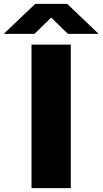

<svg xmlns="http://www.w3.org/2000/svg" viewBox="-90 -970 529 990"><path d="M72.5 0V-740H275V0ZM-70.5 -795.5 91.5 -950H256.5L418.5 -795.5H260L174 -879.5L88 -795.5Z"/></svg>

Font: Encode Sans Expanded ExtraBold
Style: Regular
Weight: 800
Width: 7
Designer: Multiple Designers
Foundry: Impallari Type
Version: Version 3.000; ttfautohint (v1.8.3) -l 8 -r 50 -G 200 -x 14 